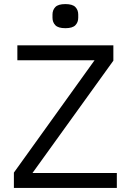

<svg xmlns="http://www.w3.org/2000/svg" viewBox="-20 -920 640 940"><path d="M552 0H48V-75L443 -625H65V-698H535V-623L139 -73H552ZM300 -782Q265 -782 251 -796.5Q237 -811 237 -833V-849Q237 -871 251 -885.5Q265 -900 300 -900Q335 -900 349 -885.5Q363 -871 363 -849V-833Q363 -811 349 -796.5Q335 -782 300 -782Z"/></svg>

Font: IBM Plex Mono
Style: Regular
Weight: 400
Monospace: yes
Designer: Mike Abbink, Paul van der Laan, Pieter van Rosmalen
Foundry: Bold Monday
Version: Version 2.3